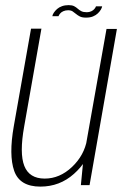

<svg xmlns="http://www.w3.org/2000/svg" viewBox="-20 -704 468 730"><path d="M287.5 0H320.5L424.5 -594H385L297 -98ZM137.5 -595H98L32.5 -224.5Q13 -114 34 -54.2Q55 5.5 133.5 5.5Q207 5.5 261.2 -43Q315.5 -91.5 326 -151L311 -174Q300.5 -113.5 253.8 -69.2Q207 -25 150 -25Q91.5 -25 72.5 -73Q53.5 -121 72 -223.5ZM307 -637Q322.5 -637 333.5 -641.5Q344.5 -646 352 -653.2Q359.5 -660.5 363.5 -667.5Q367.5 -674.5 368.5 -680H345Q343.5 -675.5 339 -670Q334.5 -664.5 326.8 -661Q319 -657.5 310 -657.5Q297 -657.5 289.2 -661.5Q281.5 -665.5 275.5 -671Q269.5 -676.5 261.8 -680.5Q254 -684.5 241 -684.5Q227 -684.5 215.8 -680.5Q204.5 -676.5 197 -669.8Q189.5 -663 184.8 -656Q180 -649 179 -642.5H202.5Q204 -647 208.5 -652.5Q213 -658 221 -661.5Q229 -665 239 -665Q249.5 -665 256 -660.8Q262.5 -656.5 269 -651Q275.5 -645.5 284 -641.2Q292.5 -637 307 -637Z"/></svg>

Font: Anybody SemiCondensed ExtraLight
Style: Italic
Weight: 250
Width: 4
Italic angle: -10°
Version: Version 1.113;gftools[0.9.25]